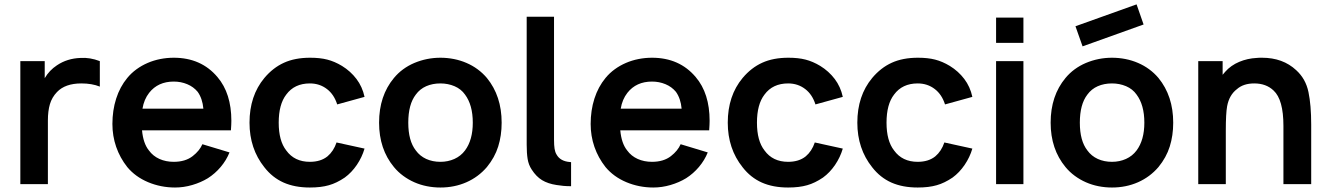

<svg xmlns="http://www.w3.org/2000/svg" viewBox="-20 -842 6078 878"><path d="M436.5 -562.5V-446Q400.5 -460.5 352 -460.5Q278 -460.5 240.5 -421Q217.5 -397 208.2 -365.5Q199 -334 199 -291.5V0H73V-562.5H184.5V-484.5Q205.5 -520.5 240.5 -543.5Q287.5 -575 348 -577Q391 -580 436.5 -562.5Z M661 -154Q679.5 -128.5 709 -115.2Q738.5 -102 774.5 -102Q827.5 -102 861 -128Q892.5 -152.5 905.5 -182.5L1029.5 -145Q1015 -109 989.2 -78.5Q963.5 -48 930.5 -27Q898.5 -7.5 859.2 4Q820 15.5 780.5 15.5Q715.5 15.5 657 -9Q599 -33.5 562 -78Q528.5 -120.5 511.2 -170.5Q494 -220.5 494 -275Q494 -337 511.2 -391Q528.5 -445 562 -485.5Q580.5 -508 604.2 -525.2Q628 -542.5 655.2 -554.2Q682.5 -566 712.8 -572Q743 -578 774.5 -578Q900 -578 974.5 -489.5Q1038 -415 1038 -289.5Q1038 -282.5 1037.5 -271.5Q1037 -260.5 1036 -246H629.5Q635 -186 661 -154ZM662 -417.5Q638.5 -387.5 631.5 -345H910Q906 -391 884 -422Q865 -445 836.2 -457Q807.5 -469 774.5 -469Q702.5 -469 662 -417.5Z M1522 -364.5Q1507.5 -410 1475.5 -434.5Q1442 -460.5 1397 -460.5Q1326.5 -460.5 1289 -409.5Q1254.5 -365 1254.5 -281Q1254.5 -198 1289 -154Q1326.5 -102 1397 -102Q1446.5 -102 1477.5 -127Q1505.5 -150.5 1519 -190.5L1647 -162.5Q1635.5 -123 1611.8 -88Q1588 -53 1556.5 -30Q1538 -17.5 1520 -8.8Q1502 0 1484 5Q1448 15.5 1397 15.5Q1328 15.5 1276.8 -7.2Q1225.5 -30 1189 -77Q1121 -162 1121 -281Q1121 -404 1189 -485.5Q1228.5 -532.5 1278.8 -555.2Q1329 -578 1398 -578Q1443.5 -578 1476.5 -569.5Q1510 -561 1544 -540.5Q1583 -516.5 1610 -481Q1637 -445.5 1647 -399Z M1781.5 -78Q1713.5 -160 1713.5 -281Q1713.5 -404 1781.5 -485.5Q1818.5 -530 1874.5 -554Q1931.5 -578 1994 -578Q2025.5 -578 2055.8 -572Q2086 -566 2113.2 -554.2Q2140.5 -542.5 2164 -525.2Q2187.5 -508 2206.5 -485.5Q2274 -403 2274 -281Q2274 -222 2258.2 -172Q2242.5 -122 2206.5 -78Q2167.5 -32.5 2112.8 -8.5Q2058 15.5 1994 15.5Q1962.5 15.5 1932.2 9.5Q1902 3.5 1874.8 -8.5Q1847.5 -20.5 1823.8 -38Q1800 -55.5 1781.5 -78ZM2106.5 -409.5Q2088.5 -435 2058.5 -447.8Q2028.5 -460.5 1994 -460.5Q1958 -460.5 1929 -447.8Q1900 -435 1881.5 -409.5Q1847 -365 1847 -281Q1847 -198 1881.5 -154Q1900 -128.5 1929 -115.2Q1958 -102 1994 -102Q2028.5 -102 2058 -115.2Q2087.5 -128.5 2106.5 -154Q2142 -201.5 2142 -281Q2142 -362 2106.5 -409.5Z M2388.5 -765.5H2513.5V-236.5V-203Q2513.5 -177.5 2516 -161.8Q2518.5 -146 2525 -135.5Q2542 -104.5 2586.5 -101Q2588 -100.5 2591.5 -100.5V9.5Q2572.5 9.5 2556 8Q2539.5 6.5 2525 4Q2485.5 -2 2458.8 -18.2Q2432 -34.5 2411.5 -66.5Q2397 -88.5 2392.8 -115Q2388.5 -141.5 2388.5 -180Z M2848 -154Q2866.5 -128.5 2896 -115.2Q2925.5 -102 2961.5 -102Q3014.5 -102 3048 -128Q3079.5 -152.5 3092.5 -182.5L3216.5 -145Q3202 -109 3176.2 -78.5Q3150.5 -48 3117.5 -27Q3085.5 -7.5 3046.2 4Q3007 15.5 2967.5 15.5Q2902.5 15.5 2844 -9Q2786 -33.5 2749 -78Q2715.5 -120.5 2698.2 -170.5Q2681 -220.5 2681 -275Q2681 -337 2698.2 -391Q2715.5 -445 2749 -485.5Q2767.5 -508 2791.2 -525.2Q2815 -542.5 2842.2 -554.2Q2869.5 -566 2899.8 -572Q2930 -578 2961.5 -578Q3087 -578 3161.5 -489.5Q3225 -415 3225 -289.5Q3225 -282.5 3224.5 -271.5Q3224 -260.5 3223 -246H2816.5Q2822 -186 2848 -154ZM2849 -417.5Q2825.5 -387.5 2818.5 -345H3097Q3093 -391 3071 -422Q3052 -445 3023.2 -457Q2994.5 -469 2961.5 -469Q2889.5 -469 2849 -417.5Z M3709 -364.5Q3694.5 -410 3662.5 -434.5Q3629 -460.5 3584 -460.5Q3513.5 -460.5 3476 -409.5Q3441.5 -365 3441.5 -281Q3441.5 -198 3476 -154Q3513.5 -102 3584 -102Q3633.5 -102 3664.5 -127Q3692.5 -150.5 3706 -190.5L3834 -162.5Q3822.5 -123 3798.8 -88Q3775 -53 3743.5 -30Q3725 -17.5 3707 -8.8Q3689 0 3671 5Q3635 15.5 3584 15.5Q3515 15.5 3463.8 -7.2Q3412.5 -30 3376 -77Q3308 -162 3308 -281Q3308 -404 3376 -485.5Q3415.5 -532.5 3465.8 -555.2Q3516 -578 3585 -578Q3630.5 -578 3663.5 -569.5Q3697 -561 3731 -540.5Q3770 -516.5 3797 -481Q3824 -445.5 3834 -399Z M4301.5 -364.5Q4287 -410 4255 -434.5Q4221.5 -460.5 4176.5 -460.5Q4106 -460.5 4068.5 -409.5Q4034 -365 4034 -281Q4034 -198 4068.5 -154Q4106 -102 4176.5 -102Q4226 -102 4257 -127Q4285 -150.5 4298.5 -190.5L4426.5 -162.5Q4415 -123 4391.2 -88Q4367.5 -53 4336 -30Q4317.5 -17.5 4299.5 -8.8Q4281.5 0 4263.5 5Q4227.5 15.5 4176.5 15.5Q4107.5 15.5 4056.2 -7.2Q4005 -30 3968.5 -77Q3900.5 -162 3900.5 -281Q3900.5 -404 3968.5 -485.5Q4008 -532.5 4058.2 -555.2Q4108.5 -578 4177.5 -578Q4223 -578 4256 -569.5Q4289.5 -561 4323.5 -540.5Q4362.5 -516.5 4389.5 -481Q4416.5 -445.5 4426.5 -399Z M4660 -761.5V-646H4535V-761.5ZM4660 -562.5V0H4535V-562.5Z M4930.5 -630 4898 -722 5177.5 -822 5209.5 -730ZM4852.5 -78Q4784.5 -160 4784.5 -281Q4784.5 -404 4852.5 -485.5Q4889.5 -530 4945.5 -554Q5002.5 -578 5065 -578Q5096.5 -578 5126.8 -572Q5157 -566 5184.2 -554.2Q5211.5 -542.5 5235 -525.2Q5258.5 -508 5277.5 -485.5Q5345 -403 5345 -281Q5345 -222 5329.2 -172Q5313.5 -122 5277.5 -78Q5238.5 -32.5 5183.8 -8.5Q5129 15.5 5065 15.5Q5033.5 15.5 5003.2 9.5Q4973 3.5 4945.8 -8.5Q4918.5 -20.5 4894.8 -38Q4871 -55.5 4852.5 -78ZM5177.5 -409.5Q5159.5 -435 5129.5 -447.8Q5099.5 -460.5 5065 -460.5Q5029 -460.5 5000 -447.8Q4971 -435 4952.5 -409.5Q4918 -365 4918 -281Q4918 -198 4952.5 -154Q4971 -128.5 5000 -115.2Q5029 -102 5065 -102Q5099.5 -102 5129 -115.2Q5158.5 -128.5 5177.5 -154Q5213 -201.5 5213 -281Q5213 -362 5177.5 -409.5Z M5976 -272V0H5849V-266.5Q5849 -386.5 5804 -428Q5770 -460.5 5715.5 -460.5Q5666 -460.5 5636.5 -434.5Q5601 -407.5 5591.5 -356Q5585.5 -323.5 5585.5 -245V0H5459.5V-562.5H5571V-500L5582.5 -513.5Q5595.5 -528.5 5612 -540Q5628.5 -551.5 5647 -559.2Q5665.5 -567 5685.5 -571.5Q5705.5 -576 5726 -577Q5730 -577.5 5736.2 -577.8Q5742.5 -578 5751 -578Q5846.5 -578 5907.5 -521Q5951 -481.5 5963.5 -421Q5976 -361.5 5976 -272Z"/></svg>

Font: Russisch Sans
Style: Bold
Weight: 700
Designer: Michael Sharanda (font) & Cristiano Sobral (main changes)
Foundry: Michael Sharanda
Version: Version 2.00;September 8, 2020;FontCreator 13.0.0.2681 64-bi